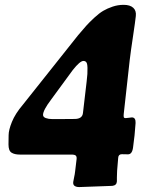

<svg xmlns="http://www.w3.org/2000/svg" viewBox="-20 -632 616 782"><path d="M271 -2.4H61.5Q39.1 -2.4 26.9 -10.3Q14.6 -18.1 14.6 -43.5L15.1 -81.1Q15.1 -102.5 28.6 -135.7Q42 -168.9 73.2 -205.6L297.9 -488.3Q318.4 -512.7 331.1 -526.9Q343.8 -541 363.8 -559.6Q383.8 -578.1 400.4 -587.9Q417 -597.7 438.7 -605Q460.4 -612.3 483.4 -612.3Q509.8 -612.3 522.7 -600.3Q535.6 -588.4 533.2 -566.9Q531.2 -546.9 522 -485.6Q512.7 -424.3 508.3 -387.2L483.9 -167.5Q482.9 -157.7 484.4 -154.3Q485.8 -150.9 491.7 -150.9Q495.6 -150.9 504.6 -152.3Q513.7 -153.8 517.1 -153.8Q533.2 -153.8 532.2 -130.9Q528.8 -79.1 522.5 -36.1Q519.5 -3.4 501.5 -3.4Q499 -3.4 488.5 -3.7Q478 -3.9 476.1 -3.9Q462.4 -3.9 461.4 10.7L457 63.5Q456.1 75.7 456.1 90.8Q456.1 106 456.1 106.9Q455.1 123 437.5 125Q318.8 129.9 302.7 129.9Q290.5 129.9 283.7 125Q276.9 120.1 278.3 108.9Q278.8 104 281.7 91.1Q284.7 78.1 286.1 64.9L292 15.6Q293 5.9 288.6 1.7Q284.2 -2.4 271 -2.4ZM317.9 -171.9Q318.4 -178.7 326.4 -244.6Q334.5 -310.5 335.9 -330.6Q337.4 -360.4 334.5 -372.1Q331.5 -383.8 319.8 -383.8Q305.7 -383.8 276.4 -346.7L189 -227.5Q155.3 -183.1 155.3 -164.1Q155.3 -155.3 166.5 -151.1Q177.7 -147 192.9 -147Q216.8 -147 247.1 -147.2Q277.3 -147.5 283.7 -147.5Q315.4 -147.5 317.9 -171.9Z"/></svg>

Font: Cooper* ExtraBold
Style: Italic
Weight: 800
Italic angle: -7°
Designer: Owen Earl
Foundry: indestructible type*
Version: Version 0.001